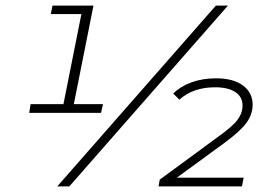

<svg xmlns="http://www.w3.org/2000/svg" viewBox="-20 -664 983 684"><path d="M347 -293 340 -262H84L89 -293H206L270 -614H161L167 -644H313L243 -293ZM749 -644H792L227 0H184ZM610 -31H848L842 0H545L549 -24L756 -176Q808 -213 826 -237Q844 -261 844 -288Q844 -319 818.5 -336Q793 -353 746 -353Q668 -353 619 -309L597 -331Q624 -357 663 -371Q702 -385 750 -385Q811 -385 845.5 -359.5Q880 -334 880 -291Q880 -258 859.5 -228.5Q839 -199 781 -156Z"/></svg>

Font: Montserrat Ace
Style: Light Italic
Weight: 300
Italic angle: -11.3°
Designer: Julieta Ulanovsky
Foundry: Julieta Ulanovsky
Version: Version 1